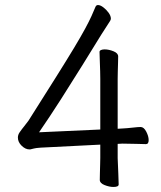

<svg xmlns="http://www.w3.org/2000/svg" viewBox="-20 -731 640 762"><path d="M447 -160V-103Q448 -72 449.5 -44Q451 -16 451 1Q451 11 430 11Q414 11 395 3.5Q376 -4 376 -17Q376 -25 376.5 -43.5Q377 -62 377.5 -80Q378 -98 378 -105V-157L141 -145Q135 -145 125 -143.5Q115 -142 104 -139Q102 -138 97 -138Q81 -138 66 -152.5Q51 -167 51 -185Q51 -196 58 -206Q67 -219 76.5 -230.5Q86 -242 93 -252Q157 -353 201 -423Q245 -493 273 -539.5Q301 -586 317.5 -616.5Q334 -647 343 -667Q352 -687 359 -704Q362 -711 369 -711Q378 -711 390 -702Q402 -693 411 -680.5Q420 -668 420 -657Q420 -653 417 -648L381 -592Q349 -540 307.5 -473Q266 -406 221.5 -336.5Q177 -267 135 -206L378 -217V-418Q378 -428 377.5 -449Q377 -470 376 -492Q375 -514 375 -525Q375 -530 381 -532.5Q387 -535 395 -535Q412 -535 430.5 -527.5Q449 -520 449 -507Q449 -499 448.5 -482.5Q448 -466 447.5 -448Q447 -430 447 -418V-220L465 -221Q485 -222 506.5 -224.5Q528 -227 538 -227Q551 -227 560.5 -208.5Q570 -190 570 -175Q570 -159 559 -159Q549 -159 522 -160Q495 -161 466 -161Z"/></svg>

Font: Klee One SemiBold
Style: Regular
Weight: 600
Designer: Fontworks Inc.
Foundry: Fontworks Inc.
Version: Version 1.00;January 12, 2022;FontCreator 13.0.0.2683 64-bit